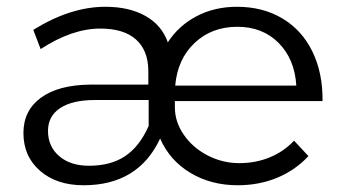

<svg xmlns="http://www.w3.org/2000/svg" viewBox="-20 -549 1020 572"><path d="M692.9 -63Q741.7 -63 783.4 -80.1Q825.2 -97.2 856 -129.9L898.9 -84Q859.9 -42 805.9 -19.5Q752 2.9 688 2.9Q608.9 2.9 547.4 -33.9Q485.8 -70.8 457 -136.2Q392.1 2.9 229 2.9Q148.9 2.9 99.4 -40Q49.8 -83 49.8 -152.8Q49.8 -219.7 101.8 -257.8Q153.8 -295.9 248 -296.9H421.9V-339.8Q420.9 -399.9 384.5 -431.9Q348.1 -463.9 278.8 -463.9Q194.8 -463.9 101.1 -402.8L79.1 -460Q189.9 -528.8 293.9 -528.8Q364.7 -528.8 413.3 -501.5Q461.9 -474.1 480 -422.9Q512.2 -472.7 565.7 -500.7Q619.1 -528.8 686 -528.8Q763.2 -528.8 821.5 -493.9Q879.9 -459 910.9 -395Q941.9 -331.1 940.9 -248H501V-229Q501 -186 527.6 -147.5Q554.2 -108.9 598.6 -85.9Q643.1 -63 692.9 -63ZM687 -469.2Q610.8 -469.2 559.8 -421.1Q508.8 -373 502 -293.9H862.8Q857.9 -373 810.1 -421.1Q762.2 -469.2 687 -469.2ZM123 -159.2Q123 -112.3 156.5 -83.7Q189.9 -55.2 245.1 -55.2Q310.1 -55.2 353 -84Q396 -112.8 422.9 -173.8V-251H262.2Q195.8 -251 159.4 -227.1Q123 -203.1 123 -159.2Z"/></svg>

Font: Argentum Sans Light
Style: Regular
Weight: 300
Designer: Julieta Ulanovsky (Modified by Cristiano Sobral)
Foundry: Julieta Ulanovsky
Version: Version 1.000; ttfautohint (v1.5.65-e2d9)